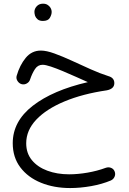

<svg xmlns="http://www.w3.org/2000/svg" viewBox="-20 -687 680 1016"><path d="M162.1 -624Q162.1 -640.6 174.6 -654.1Q187 -667.5 207.5 -667.5Q221.7 -667.5 231.2 -661.6Q240.7 -655.8 246.1 -647.5Q253.4 -636.2 253.4 -623.5Q253.4 -609.4 243.9 -592.8Q234.4 -576.2 207 -576.2Q189 -576.2 179.2 -584.5Q169.4 -592.8 165.5 -603.5Q162.1 -615.7 162.1 -624ZM196.3 -419.4Q225.6 -419.4 268.6 -403.8Q311.5 -388.2 360.8 -365.5Q410.2 -342.8 460.2 -320.3Q510.3 -297.9 553.7 -284.2Q585 -275.4 585 -247.1Q585 -216.8 544.9 -209Q417.5 -190.4 321.5 -150.4Q225.6 -110.4 172.1 -54Q118.7 2.4 118.7 71.3Q118.7 124 148.9 160.6Q179.2 197.3 230.7 216.3Q282.2 235.4 345.7 235.4Q391.6 235.4 442.9 226.6Q494.1 217.8 539.1 201.2Q554.2 195.8 567.6 201.2Q581.1 206.5 586.4 219.7Q592.3 233.9 586.4 247.8Q580.6 261.7 566.4 268.1Q520 287.6 462.4 297.9Q404.8 308.1 351.1 308.1Q265.6 308.1 196.8 280Q127.9 252 87.6 198.7Q47.4 145.5 47.4 70.8Q47.4 -44.9 153.3 -127.2Q259.3 -209.5 444.8 -252.4Q417 -264.6 382.3 -280.3Q347.7 -295.9 312.7 -310.5Q277.8 -325.2 249.3 -334.7Q220.7 -344.2 205.6 -344.2Q180.2 -344.2 165.3 -321.8Q150.4 -299.3 139.6 -267.6Q135.7 -253.4 122.3 -245.6Q108.9 -237.8 94.2 -241.7Q80.6 -245.6 72.3 -259Q64 -272.5 68.4 -286.6Q84.5 -342.3 116.2 -380.9Q147.9 -419.4 196.3 -419.4Z"/></svg>

Font: Mikhak-DS2-FD Regular
Style: Regular
Weight: 400
Designer: Amin Abedi
Version: Version 3.4